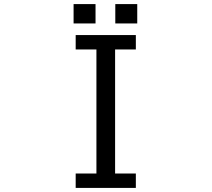

<svg xmlns="http://www.w3.org/2000/svg" viewBox="-20 -899 1040 944"><path d="M341.8 -783.7V-878.9H449.7V-783.7ZM546.9 -783.7V-878.9H654.8V-783.7ZM352.1 -655.8V-726.6H647.9V-655.8H545.9V-45.9H647.9V24.9H352.1V-45.9H454.1V-655.8Z"/></svg>

Font: FORM UDPGothic
Style: Regular
Weight: 400
Foundry: Pronama LLC
Version: Version 1.05101